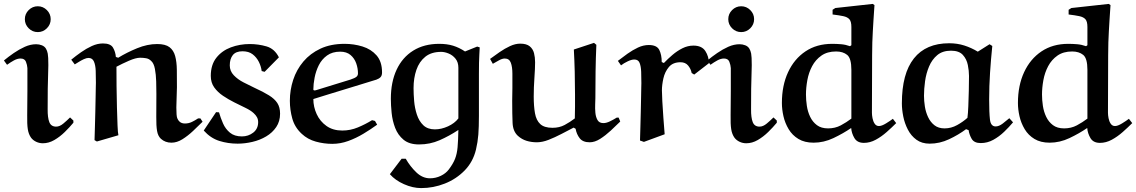

<svg xmlns="http://www.w3.org/2000/svg" viewBox="-27 -719 5805 981"><path d="M100 -621Q100 -648 119.5 -667.5Q139 -687 166 -687Q193 -687 212.5 -667.5Q232 -648 232 -621Q232 -594 212.5 -574.5Q193 -555 166 -555Q139 -555 119.5 -574.5Q100 -594 100 -621ZM331 -119 348 -103V-92Q329 -69 304 -44.5Q279 -20 250.5 -3.5Q222 13 192 13Q174 13 158 5.5Q142 -2 132 -15Q119 -33 115 -59Q111 -85 112 -131.5Q113 -178 113 -254V-371Q112 -387 105.5 -403.5Q99 -420 78 -420Q62 -420 44.5 -410.5Q27 -401 9 -388L-7 -410Q16 -429 43.5 -448Q71 -467 100 -480Q129 -493 158 -493Q173 -493 187 -487.5Q201 -482 208 -470Q214 -460 217 -445Q220 -430 220 -386Q220 -356 218.5 -325.5Q217 -295 217 -265Q217 -204 216.5 -161Q216 -118 225 -95Q234 -72 260 -72Q278 -72 297 -88Q316 -104 331 -119Z M568 -378Q568 -334 568.5 -279Q569 -224 570.5 -171Q572 -118 573.5 -79Q575 -40 578 -28L468 4L456 -3Q457 -32 458 -70.5Q459 -109 460 -148Q461 -187 461.5 -220.5Q462 -254 462.5 -275Q463 -296 463 -296Q463 -328 462 -357Q461 -386 453 -404.5Q445 -423 425 -423Q415 -423 401 -416.5Q387 -410 374.5 -402Q362 -394 355 -390L337 -414Q360 -433 387 -452Q414 -471 442.5 -484Q471 -497 499 -497Q538 -497 550.5 -475.5Q563 -454 565 -428L577 -424Q621 -451 673.5 -472.5Q726 -494 776 -494Q818 -494 839 -478Q860 -462 868 -432.5Q876 -403 876.5 -362.5Q877 -322 877 -273Q877 -250 875.5 -222Q874 -194 874 -170Q874 -127 878.5 -115.5Q883 -104 890 -98Q900 -88 918 -88Q937 -88 953.5 -96Q970 -104 985 -114H997L1008 -97Q986 -75 959.5 -50Q933 -25 905 -7.5Q877 10 849 10Q817 10 795 -10Q780 -24 775.5 -50Q771 -76 771.5 -121.5Q772 -167 772 -240Q772 -269 771 -303.5Q770 -338 764.5 -367Q759 -396 745 -408Q734 -419 719 -421.5Q704 -424 689 -424Q667 -424 631.5 -408.5Q596 -393 568 -378Z M1398 -426 1325 -352 1310 -356Q1307 -380 1295.5 -403Q1284 -426 1264 -441.5Q1244 -457 1212 -457Q1178 -457 1162.5 -437.5Q1147 -418 1147 -385Q1147 -356 1167.5 -334.5Q1188 -313 1217.5 -298Q1247 -283 1272 -271Q1318 -250 1347 -232Q1376 -214 1390 -192.5Q1404 -171 1404 -138Q1404 -99 1384.5 -70Q1365 -41 1333 -22Q1301 -3 1262.5 6Q1224 15 1187 15Q1138 15 1093.5 1Q1049 -13 1014 -52L1077 -146L1092 -145Q1100 -117 1112.5 -88.5Q1125 -60 1148 -41Q1171 -22 1209 -22Q1242 -22 1267 -41.5Q1292 -61 1292 -95Q1292 -109 1286 -120Q1280 -131 1269 -141Q1254 -155 1227 -168Q1200 -181 1170 -196Q1140 -211 1112.5 -229.5Q1085 -248 1067.5 -272.5Q1050 -297 1050 -331Q1050 -388 1078.5 -424Q1107 -460 1152.5 -477Q1198 -494 1249 -494Q1293 -494 1334.5 -482Q1376 -470 1398 -426Z M1874 -105 1889 -101 1900 -82Q1867 -58 1829.5 -35.5Q1792 -13 1752 1.5Q1712 16 1671 16Q1628 16 1586.5 4.5Q1545 -7 1515 -35Q1479 -68 1466.5 -113Q1454 -158 1454 -204Q1454 -259 1471 -311Q1488 -363 1523 -404.5Q1558 -446 1610.5 -470.5Q1663 -495 1734 -495Q1781 -495 1825 -481.5Q1869 -468 1897 -436Q1925 -404 1925 -349Q1925 -333 1917.5 -325Q1910 -317 1896 -312Q1896 -312 1873 -305Q1850 -298 1813 -286.5Q1776 -275 1733 -262Q1690 -249 1648 -236Q1606 -223 1574 -213Q1574 -173 1591 -136Q1608 -99 1641 -75.5Q1674 -52 1722 -52Q1763 -52 1801.5 -68Q1840 -84 1874 -105ZM1581 -257Q1583 -257 1584.5 -257.5Q1586 -258 1587 -258Q1656 -280 1699 -292.5Q1742 -305 1764 -312.5Q1786 -320 1794 -326.5Q1802 -333 1802 -344Q1802 -370 1793 -395.5Q1784 -421 1764 -438Q1744 -455 1711 -455Q1671 -455 1644 -435.5Q1617 -416 1602 -386Q1587 -356 1580.5 -322.5Q1574 -289 1574 -262Q1574 -257 1581 -257Z M2420 -127Q2420 -70 2417 -31.5Q2414 7 2405 45Q2390 108 2347 152Q2304 196 2245.5 219Q2187 242 2125 242Q2082 242 2037 222Q1992 202 1965 171L2025 92H2046Q2069 132 2100.5 162Q2132 192 2170 192Q2199 192 2225 179.5Q2251 167 2266 147Q2288 118 2298 92.5Q2308 67 2311 33Q2314 -1 2315 -55Q2268 -24 2219 -2.5Q2170 19 2114 19Q2064 19 2035 -5Q2006 -29 1992 -65.5Q1978 -102 1974 -142Q1970 -182 1970 -214Q1970 -300 1999.5 -363Q2029 -426 2084.5 -460.5Q2140 -495 2217 -495Q2257 -495 2288 -485.5Q2319 -476 2349 -456L2411 -481L2424 -477Q2423 -455 2422 -437.5Q2421 -420 2420.5 -398Q2420 -376 2420 -342.5Q2420 -309 2420 -257Q2420 -205 2420 -127ZM2315 -114V-373Q2315 -401 2300.5 -419Q2286 -437 2265.5 -445.5Q2245 -454 2227 -454Q2177 -454 2146 -429Q2115 -404 2100.5 -362Q2086 -320 2086 -269Q2086 -239 2089 -203Q2092 -167 2103 -133.5Q2114 -100 2136 -79Q2158 -58 2195 -58Q2228 -58 2262 -73.5Q2296 -89 2315 -114Z M2911 -236Q2911 -295 2909.5 -353Q2908 -411 2905 -466L3008 -500L3020 -490Q3017 -422 3016 -354Q3015 -286 3015 -217Q3015 -207 3014 -186Q3013 -165 3015 -143Q3017 -121 3026 -105.5Q3035 -90 3056 -90Q3071 -90 3089.5 -99Q3108 -108 3124 -118H3134L3142 -98Q3121 -77 3094 -52Q3067 -27 3039.5 -9.5Q3012 8 2986 8Q2951 8 2935 -12.5Q2919 -33 2914 -61L2904 -67Q2875 -52 2841.5 -34.5Q2808 -17 2776 -4.5Q2744 8 2716 8Q2688 8 2663.5 0.5Q2639 -7 2619 -25Q2594 -48 2592 -90.5Q2590 -133 2590 -204Q2590 -221 2590.5 -237.5Q2591 -254 2591 -269Q2591 -308 2591 -342.5Q2591 -377 2583 -398.5Q2575 -420 2552 -420Q2539 -420 2522 -410.5Q2505 -401 2491 -393L2477 -418Q2500 -435 2526 -453Q2552 -471 2579 -483.5Q2606 -496 2631 -496Q2663 -496 2679.5 -482.5Q2696 -469 2701.5 -447.5Q2707 -426 2707 -401Q2707 -370 2703.5 -321Q2700 -272 2700 -226Q2700 -176 2706.5 -140Q2713 -104 2733.5 -85Q2754 -66 2796 -66Q2831 -66 2858 -80.5Q2885 -95 2910 -114Q2911 -143 2911 -174Q2911 -205 2911 -236Z M3369 -33 3263 6 3243 -1Q3244 -31 3245 -69.5Q3246 -108 3247 -147Q3248 -186 3248.5 -219.5Q3249 -253 3249.5 -273.5Q3250 -294 3250 -294Q3250 -324 3249 -352Q3248 -380 3241 -397.5Q3234 -415 3214 -415Q3200 -415 3180 -405.5Q3160 -396 3146 -385L3130 -408Q3153 -426 3179 -444.5Q3205 -463 3232.5 -476Q3260 -489 3288 -489Q3329 -489 3341.5 -464Q3354 -439 3354 -402L3365 -397Q3385 -418 3409 -438.5Q3433 -459 3460 -472.5Q3487 -486 3516 -486Q3559 -486 3577 -458Q3595 -430 3595 -396L3520 -338L3507 -346Q3503 -367 3489 -384Q3475 -401 3450 -401Q3411 -401 3390.5 -376.5Q3370 -352 3362.5 -318.5Q3355 -285 3355 -257Q3355 -241 3357 -202Q3359 -163 3362.5 -117Q3366 -71 3369 -33Z M3694 -621Q3694 -648 3713.5 -667.5Q3733 -687 3760 -687Q3787 -687 3806.5 -667.5Q3826 -648 3826 -621Q3826 -594 3806.5 -574.5Q3787 -555 3760 -555Q3733 -555 3713.5 -574.5Q3694 -594 3694 -621ZM3925 -119 3942 -103V-92Q3923 -69 3898 -44.5Q3873 -20 3844.5 -3.5Q3816 13 3786 13Q3768 13 3752 5.5Q3736 -2 3726 -15Q3713 -33 3709 -59Q3705 -85 3706 -131.5Q3707 -178 3707 -254V-371Q3706 -387 3699.5 -403.5Q3693 -420 3672 -420Q3656 -420 3638.5 -410.5Q3621 -401 3603 -388L3587 -410Q3610 -429 3637.5 -448Q3665 -467 3694 -480Q3723 -493 3752 -493Q3767 -493 3781 -487.5Q3795 -482 3802 -470Q3808 -460 3811 -445Q3814 -430 3814 -386Q3814 -356 3812.5 -325.5Q3811 -295 3811 -265Q3811 -204 3810.5 -161Q3810 -118 3819 -95Q3828 -72 3854 -72Q3872 -72 3891 -88Q3910 -104 3925 -119Z M4227 -669 4241 -678 4432 -699 4441 -693Q4438 -650 4436 -617.5Q4434 -585 4432.5 -558Q4431 -531 4430 -502Q4429 -473 4429 -436L4428 -143Q4428 -131 4431 -115Q4434 -99 4442 -87Q4450 -75 4464 -75Q4478 -75 4500 -88.5Q4522 -102 4535 -112L4552 -90Q4530 -68 4503.5 -44.5Q4477 -21 4447.5 -5Q4418 11 4387 11Q4353 11 4338.5 -13.5Q4324 -38 4322 -65Q4281 -37 4231.5 -13.5Q4182 10 4130 10Q4084 10 4052.5 -9Q4021 -28 4002.5 -59Q3984 -90 3976 -125Q3968 -160 3968 -193Q3968 -282 3999.5 -350Q4031 -418 4088.5 -456.5Q4146 -495 4225 -495Q4248 -495 4271 -493Q4294 -491 4316 -483L4323 -488V-581Q4323 -609 4313 -620.5Q4303 -632 4281.5 -636.5Q4260 -641 4227 -645ZM4323 -113V-362Q4323 -421 4301.5 -438.5Q4280 -456 4245 -456Q4200 -456 4170 -435Q4140 -414 4122.5 -381Q4105 -348 4098 -309.5Q4091 -271 4091 -236Q4091 -208 4095.5 -178Q4100 -148 4112.5 -122Q4125 -96 4147 -79.5Q4169 -63 4204 -63Q4240 -63 4269 -78.5Q4298 -94 4323 -113Z M4969 -455 5029 -493 5043 -484Q5036 -416 5031.5 -347.5Q5027 -279 5027 -211Q5027 -144 5031 -108.5Q5035 -73 5060 -73Q5077 -73 5096 -87.5Q5115 -102 5130 -115L5149 -94Q5129 -70 5103.5 -45.5Q5078 -21 5048 -4.5Q5018 12 4984 12Q4950 12 4937.5 -10Q4925 -32 4922 -54L4909 -59Q4870 -30 4822 -7.5Q4774 15 4723 15Q4683 15 4655.5 -5Q4628 -25 4611.5 -57Q4595 -89 4588 -124.5Q4581 -160 4581 -191Q4581 -343 4642.5 -420.5Q4704 -498 4823 -498Q4864 -498 4900 -486.5Q4936 -475 4969 -455ZM4916 -117Q4919 -139 4920.5 -176.5Q4922 -214 4923 -255.5Q4924 -297 4924 -331Q4924 -357 4918 -387Q4912 -417 4892.5 -438.5Q4873 -460 4832 -460Q4789 -460 4762 -437.5Q4735 -415 4720 -379.5Q4705 -344 4699.5 -304Q4694 -264 4694 -230Q4694 -204 4698.5 -175Q4703 -146 4715 -120.5Q4727 -95 4747.5 -79Q4768 -63 4799 -63Q4833 -63 4863.5 -80Q4894 -97 4916 -117Z M5433 -669 5447 -678 5638 -699 5647 -693Q5644 -650 5642 -617.5Q5640 -585 5638.5 -558Q5637 -531 5636 -502Q5635 -473 5635 -436L5634 -143Q5634 -131 5637 -115Q5640 -99 5648 -87Q5656 -75 5670 -75Q5684 -75 5706 -88.5Q5728 -102 5741 -112L5758 -90Q5736 -68 5709.5 -44.5Q5683 -21 5653.5 -5Q5624 11 5593 11Q5559 11 5544.5 -13.5Q5530 -38 5528 -65Q5487 -37 5437.5 -13.5Q5388 10 5336 10Q5290 10 5258.5 -9Q5227 -28 5208.5 -59Q5190 -90 5182 -125Q5174 -160 5174 -193Q5174 -282 5205.5 -350Q5237 -418 5294.5 -456.5Q5352 -495 5431 -495Q5454 -495 5477 -493Q5500 -491 5522 -483L5529 -488V-581Q5529 -609 5519 -620.5Q5509 -632 5487.5 -636.5Q5466 -641 5433 -645ZM5529 -113V-362Q5529 -421 5507.5 -438.5Q5486 -456 5451 -456Q5406 -456 5376 -435Q5346 -414 5328.5 -381Q5311 -348 5304 -309.5Q5297 -271 5297 -236Q5297 -208 5301.5 -178Q5306 -148 5318.5 -122Q5331 -96 5353 -79.5Q5375 -63 5410 -63Q5446 -63 5475 -78.5Q5504 -94 5529 -113Z"/></svg>

Font: Aref Ruqaa Ink
Style: Bold
Weight: 700
Designer: Abdullah Aref
Version: Version 1.005